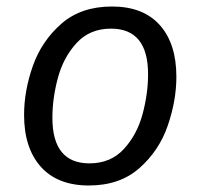

<svg xmlns="http://www.w3.org/2000/svg" viewBox="-20 -558 616 590"><path d="M54 -205Q54 -279 81 -355.5Q108 -432 168.5 -485Q229 -538 324 -538Q420 -538 471 -481Q522 -424 522 -322Q522 -249 495.5 -172Q469 -95 408.5 -41.5Q348 12 253 12Q157 12 105.5 -45.5Q54 -103 54 -205ZM435 -330Q435 -470 321 -470Q256 -470 215.5 -426Q175 -382 158 -319Q141 -256 141 -196Q141 -56 255 -56Q320 -56 360.5 -100Q401 -144 418 -207Q435 -270 435 -330Z"/></svg>

Font: FiraGO Book
Style: Italic
Weight: 350
Italic angle: -8°
Designer: bBox Type GmbH
Foundry: bBox Type GmbH
Version: Version 1.001